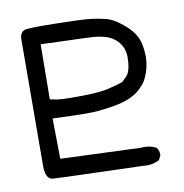

<svg xmlns="http://www.w3.org/2000/svg" viewBox="-66 -592 632 660"><g transform="rotate(-10 250.0 -261.5)"><path d="M379.4 4.9Q88.4 -3.9 68.8 -5.4Q43.9 -7.3 43 -51.8L44.9 -491.2Q43.9 -522.5 65.4 -526.9Q82.5 -530.3 171.4 -528.8Q260.3 -527.3 289.6 -523.9Q292.5 -523.4 295.4 -523.2Q298.3 -522.9 301.3 -522.5Q304.2 -522 307.1 -521.5Q310.1 -521 313 -520.5Q315.9 -520 318.6 -519.5Q321.3 -519 324.2 -518.6Q327.1 -518.1 329.8 -517.3Q332.5 -516.6 335.2 -516.1Q337.9 -515.6 340.8 -514.9Q343.8 -514.2 346.2 -513.7Q349.6 -512.7 353.3 -511.2Q356.9 -509.8 360.6 -508.3Q364.3 -506.8 368.2 -504.6Q372.1 -502.4 376 -500Q379.9 -497.6 383.8 -494.9Q387.7 -492.2 391.8 -489Q396 -485.8 400.1 -482.4Q404.3 -479 408.7 -475.1Q426.3 -459.5 436.8 -442.9Q447.3 -426.3 451.2 -408.2Q458 -374.5 455.1 -346.7Q452.1 -318.8 440.4 -293Q434.6 -279.8 424.8 -268.3Q415 -256.8 401.9 -246.6Q375.5 -227.1 334.5 -218.3Q324.7 -216.3 314.7 -214.6Q304.7 -212.9 294.7 -211.4Q284.7 -210 274.7 -209Q264.6 -208 254.4 -207Q241.2 -206.1 220 -206.1Q198.7 -206.1 169.7 -207Q140.6 -208 103.5 -209.5L105.5 -68.4L383.8 -57.6Q412.6 -60.5 436 -49.3L437 -48.8L438 -47.9Q447.3 -37.1 446.3 -21V-20L445.8 -18.6L439 -5.9L438 -4.4L436 -3.4Q410.2 8.8 379.4 4.9ZM360.8 -291 377.9 -307.6Q382.3 -312.5 385.5 -319.6Q388.7 -326.7 390.6 -335.9Q392.6 -346.2 393.3 -355.7Q394 -365.2 394 -375Q393.6 -393.1 386.2 -408.7Q378.9 -424.3 364.3 -436.5Q349.6 -448.7 329.6 -454.1Q319.3 -457 307.1 -459Q294.9 -460.9 280.8 -461.4Q273.9 -461.9 259.8 -462.4Q245.6 -462.9 223.9 -463.6Q202.1 -464.4 172.9 -465.3Q143.6 -466.3 107.4 -467.8L105.5 -275.9Q108.4 -275.4 111.6 -274.7Q114.7 -273.9 117.9 -273.2Q121.1 -272.5 124.5 -272Q127.9 -271.5 131.1 -271Q134.3 -270.5 137.9 -270.3Q141.6 -270 145 -269.5Q168.9 -267.6 223.6 -268.6Q277.8 -269.5 305.7 -275.9Q333.5 -281.7 360.8 -291Z"/></g></svg>

Font: NaikaiFont
Style: SemiBold
Weight: 600
Version: Version 1.89